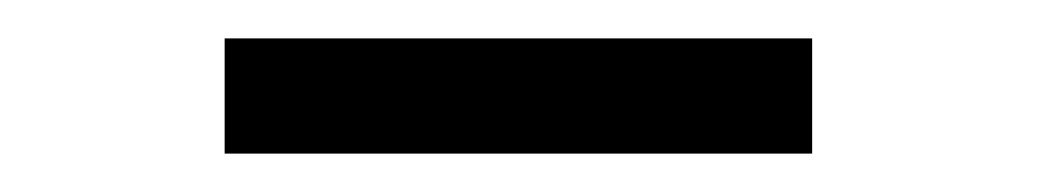

<svg xmlns="http://www.w3.org/2000/svg" viewBox="-20 -670 540 100"><path d="M97 -650H403V-590H97Z"/></svg>

Font: Redaction
Style: Regular
Weight: 400
Designer: Jeremy Mickel / Forest Young
Foundry: MCKL
Version: Version 2.001; Redaction